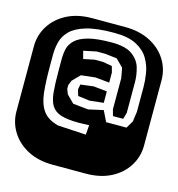

<svg xmlns="http://www.w3.org/2000/svg" viewBox="-103 -757 784 846"><g transform="rotate(15 289.0 -334.5)"><path d="M213.9 0Q147.9 0 99.6 -25.1Q51.3 -50.3 24.7 -92.8Q-2 -135.3 -2 -186V-482.9Q-2 -534.2 24.7 -576.4Q51.3 -618.7 99.6 -643.8Q147.9 -668.9 213.9 -668.9H364.3Q430.2 -668.9 478.8 -643.8Q527.3 -618.7 553.7 -576.4Q580.1 -534.2 580.1 -482.9V-186Q580.1 -135.3 553.7 -92.8Q527.3 -50.3 478.8 -25.1Q430.2 0 364.3 0ZM319.8 -166 323.2 -210Q297.9 -208.5 276.4 -208.5Q224.1 -208.5 194.6 -218Q165 -227.5 151.4 -249.8Q137.7 -272 134.3 -310.8Q130.9 -349.6 130.9 -408.2V-461.9Q130.9 -485.4 136.2 -507.6Q141.6 -529.8 160.6 -548.1Q179.7 -566.4 218.8 -577.1Q257.8 -587.9 325.2 -587.9Q388.2 -587.9 418.9 -565.9Q449.7 -543.9 459.5 -511Q469.2 -478 469.2 -443.8V-305.2L460.9 -275.9H414.1L406.2 -305.2V-446.8L397.9 -492.2L364.3 -525.9L311 -532.2H271L212.9 -520L222.2 -484.9L272 -495.1H310.1L352.1 -487.8L359.9 -460V-414.1L295.9 -420.4L231 -413.1L197.3 -378.9L188.5 -356.9V-339.8L197.3 -316.9L231 -283.2L300.8 -275.9L368.2 -291L392.1 -242.2H484.9L504.9 -275.9L511.2 -321.8V-434.1Q511.2 -462.4 505.9 -496.3Q500.5 -530.3 482.4 -561.3Q464.4 -592.3 426.8 -612.1Q389.2 -631.8 325.2 -631.8Q245.6 -631.8 198.2 -617.7Q150.9 -603.5 127.4 -580.1Q104 -556.6 96.4 -527.8Q88.9 -499 88.9 -469.2V-413.6Q88.9 -346.7 94 -297.4Q99.1 -248 120.6 -217Q142.1 -186 190.9 -173.3ZM296.9 -314.9 243.2 -321.8 234.9 -349.1 239.3 -373 298.3 -380.4 359.9 -374V-321.8Z"/></g></svg>

Font: Monofett
Style: Regular
Weight: 400
Designer: Vernon Adams
Foundry: Vernon Adams
Version: Version 1.100; ttfautohint (v1.8.4.7-5d5b);gftools[0.9.28]